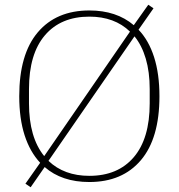

<svg xmlns="http://www.w3.org/2000/svg" viewBox="-20 -754 752 808"><path d="M87 19 149 -69Q106 -115 83.5 -185Q61 -255 61 -349Q61 -526 139 -618Q217 -710 356 -710Q470 -710 543 -648L604 -734L626 -719L563 -629Q606 -584 628.5 -513.5Q651 -443 651 -349Q651 -172 573 -80Q495 12 356 12Q240 12 168 -51L109 34ZM527 -621Q462 -684 356 -684Q236 -684 169 -605.5Q102 -527 102 -379V-319Q102 -176 166 -97ZM356 -14Q476 -14 543 -92.5Q610 -171 610 -319V-379Q610 -451 593.5 -507Q577 -563 546 -601L184 -77Q250 -14 356 -14Z"/></svg>

Font: IBM Plex Serif ExtLt
Style: Regular
Weight: 200
Designer: Mike Abbink, Paul van der Laan, Pieter van Rosmalen
Foundry: Bold Monday
Version: Version 3.001